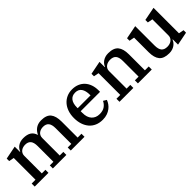

<svg xmlns="http://www.w3.org/2000/svg" viewBox="187 -1465 2410 2410"><g transform="rotate(-45 1392.0 -260.0)"><path d="M44 -54H112V-440L44 -453V-497L221 -532V-439H226Q232 -456 244 -473Q256 -490 274 -503Q292 -516 316 -524Q340 -532 371 -532Q438 -532 476.5 -507.5Q515 -483 530 -432H533Q541 -450 554.5 -468Q568 -486 587 -500.5Q606 -515 631 -523.5Q656 -532 689 -532Q782 -532 821 -483.5Q860 -435 860 -338V-54H928V0H684V-54H748V-332Q748 -397 723.5 -427Q699 -457 648 -457Q628 -457 609 -451.5Q590 -446 575 -434.5Q560 -423 551 -405.5Q542 -388 542 -364V-54H606V0H366V-54H430V-332Q430 -397 405.5 -427Q381 -457 330 -457Q310 -457 291 -451.5Q272 -446 257 -434.5Q242 -423 233 -405.5Q224 -388 224 -364V-54H288V0H44Z M1243 12Q1185 12 1140 -7.5Q1095 -27 1064 -63Q1033 -99 1016.5 -149Q1000 -199 1000 -260Q1000 -322 1017.5 -372Q1035 -422 1066.5 -457.5Q1098 -493 1141.5 -512.5Q1185 -532 1237 -532Q1290 -532 1332 -514.5Q1374 -497 1403.5 -465Q1433 -433 1449 -388Q1465 -343 1465 -288V-261H1121V-229Q1121 -151 1160 -108.5Q1199 -66 1265 -66Q1323 -66 1358.5 -91.5Q1394 -117 1411 -155L1454 -129Q1445 -103 1427.5 -78Q1410 -53 1384 -33Q1358 -13 1323 -0.5Q1288 12 1243 12ZM1121 -314H1349V-325Q1349 -397 1321.5 -436.5Q1294 -476 1237 -476Q1181 -476 1151 -437.5Q1121 -399 1121 -327Z M1549 -54H1617V-440L1549 -453V-497L1726 -532V-439H1731Q1737 -456 1749.5 -473Q1762 -490 1780.5 -503Q1799 -516 1823.5 -524Q1848 -532 1879 -532Q1974 -532 2014 -483.5Q2054 -435 2054 -338V-54H2122V0H1876V-54H1942V-332Q1942 -397 1917 -427Q1892 -457 1838 -457Q1818 -457 1798.5 -451.5Q1779 -446 1763.5 -434.5Q1748 -423 1738.5 -406Q1729 -389 1729 -365V-54H1795V0H1549Z M2423 12Q2328 12 2288 -36.5Q2248 -85 2248 -182V-440L2180 -453V-497L2360 -532V-188Q2360 -123 2385 -93Q2410 -63 2464 -63Q2484 -63 2503.5 -68.5Q2523 -74 2538.5 -85.5Q2554 -97 2563.5 -114Q2573 -131 2573 -155V-440L2505 -453V-497L2685 -532V-80L2753 -67V-23L2576 12V-81H2571Q2565 -64 2552.5 -47Q2540 -30 2521.5 -17Q2503 -4 2478.5 4Q2454 12 2423 12Z"/></g></svg>

Font: IBM Plex Serif Medium
Style: Regular
Weight: 500
Designer: Mike Abbink, Paul van der Laan, Pieter van Rosmalen
Foundry: Bold Monday
Version: Version 2.5